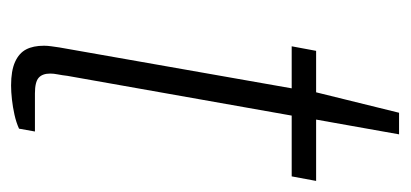

<svg xmlns="http://www.w3.org/2000/svg" viewBox="-212 -500 723 338"><g transform="rotate(90 149.0 -330.5)"><path d="M130 11Q104 11 88.5 4Q73 -3 66.5 -15.5Q60 -28 60 -47Q60 -53 61 -60Q62 -67 63 -74L135 -483H61L69 -526H142L178 -672H216L190 -526H298L290 -483H183L113 -88Q112 -79 110.5 -71.5Q109 -64 109 -58Q109 -44 116.5 -37.5Q124 -31 144 -31H211L206 -3Q195 2 181.5 5Q168 8 154.5 9.5Q141 11 130 11Z"/></g></svg>

Font: Archivo SemiBold Thin
Style: Italic
Weight: 250
Italic angle: -10°
Version: Version 2.001